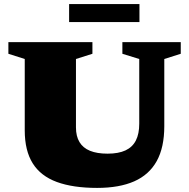

<svg xmlns="http://www.w3.org/2000/svg" viewBox="-20 -904 924 939"><path d="M661 -299V-615.5L578.5 -641V-698H864V-641L783.5 -615.5V-287Q783.5 -183 746.5 -116.2Q709.5 -49.5 636.5 -17.2Q563.5 15 455 15Q337 15 258 -14Q179 -43 140 -105.2Q101 -167.5 101 -266.5V-615.5L21 -641V-698H432V-641L351.5 -615.5V-281Q351.5 -237.5 368.8 -209Q386 -180.5 420.2 -166.5Q454.5 -152.5 506 -152.5Q559.5 -152.5 593.8 -168.5Q628 -184.5 644.5 -217Q661 -249.5 661 -299ZM318 -796V-884H662V-796Z"/></svg>

Font: Newsreader 9pt ExtraBold
Style: Regular
Weight: 800
Designer: Hugues Gentile
Foundry: Production Type
Version: Version 1.003